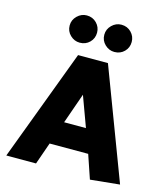

<svg xmlns="http://www.w3.org/2000/svg" viewBox="-133 -1020 976 1130"><g transform="rotate(15 355.5 -454.5)"><path d="M421 -277H288L353 -462ZM265 -680 10 0H191L238 -134H473L522 10L701 -8L447 -680ZM255 -753Q291 -753 315 -777Q339 -801 339 -836Q339 -870 315 -894.5Q291 -919 255 -919Q222 -919 197 -894.5Q172 -870 172 -836Q172 -801 197 -777Q222 -753 255 -753ZM466 -753Q502 -753 526 -777Q550 -801 550 -836Q550 -870 526 -894.5Q502 -919 466 -919Q433 -919 408 -894.5Q383 -870 383 -836Q383 -801 408 -777Q433 -753 466 -753Z"/></g></svg>

Font: Catamaran Thin Black
Style: Regular
Weight: 900
Version: Version 2.000